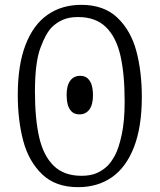

<svg xmlns="http://www.w3.org/2000/svg" viewBox="-20 -762 660 794"><path d="M53.5 -369.5Q53.5 -493 85.5 -576.2Q117.5 -659.5 176.5 -700.8Q235.5 -742 316.5 -742Q410 -742 465.8 -688.5Q521.5 -635 544 -550.2Q566.5 -465.5 566.5 -361Q566.5 -237.5 534.2 -154Q502 -70.5 443 -29.2Q384 12 303 12Q209.5 12 154 -41.5Q98.5 -95 76 -180Q53.5 -265 53.5 -369.5ZM425 -76.5Q440.5 -92 455.8 -120.2Q471 -148.5 483.2 -204.2Q495.5 -260 495.5 -342.5Q495.5 -455.5 478 -532Q460.5 -608.5 418 -650Q375.5 -691.5 303 -691.5Q265.5 -691.5 240 -680.2Q214.5 -669 195 -650Q169 -624 146.8 -563Q124.5 -502 124.5 -384Q124.5 -271 142 -194.5Q159.5 -118 202 -76.5Q244.5 -35 317 -35Q354.5 -35 380 -46.2Q405.5 -57.5 425 -76.5ZM364.5 -368Q364.5 -390 359.8 -408Q355 -426 343.2 -437.2Q331.5 -448.5 311.5 -448.5Q285.5 -448.5 270.5 -428.5Q255.5 -408.5 255.5 -369.5Q255.5 -347.5 260.2 -329.5Q265 -311.5 276.8 -300.2Q288.5 -289 308.5 -289Q334.5 -289 349.5 -309Q364.5 -329 364.5 -368Z"/></svg>

Font: Monaspace Argon Var ExtraLight
Style: Regular
Weight: 200
Designer: Riley Cran and the Lettermatic Team
Version: Version 1.200 (Monaspace Argon Var)